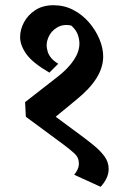

<svg xmlns="http://www.w3.org/2000/svg" viewBox="-20 -667 485 735"><path d="M365 48 264 2Q271 -6 276.5 -17.5Q282 -29 282 -41Q282 -64 265 -79.5Q248 -95 224 -113L79 -220L76 -276L203 -375Q241 -405 262.5 -437Q284 -469 284 -501Q284 -517 277.5 -535Q271 -553 253 -569Q223 -576 199 -562Q175 -548 164.5 -522.5Q154 -497 162.5 -469.5Q171 -442 203 -423L169 -389Q104 -427 80.5 -460.5Q57 -494 57 -525Q57 -554 72 -582Q87 -610 115.5 -628.5Q144 -647 185 -647Q226 -647 260.5 -629Q295 -611 320.5 -581.5Q346 -552 360.5 -517.5Q375 -483 375 -451Q375 -409 349.5 -368Q324 -327 272 -285L153 -187L173 -235L292 -147Q315 -130 339 -110.5Q363 -91 379.5 -69Q396 -47 396 -20Q396 -1 387 17Q378 35 365 48Z"/></svg>

Font: Eczar Medium
Style: Regular
Weight: 500
Designer: Vaibhav Singh
Foundry: Rosetta Type Foundry
Version: Version 2.000